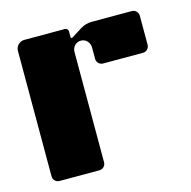

<svg xmlns="http://www.w3.org/2000/svg" viewBox="-81 -581 658 661"><g transform="rotate(-15 248.0 -250.5)"><path d="M194.7 0C207.1 0 217.2 -10 217.2 -22.5V-416.5C217.2 -425.1 220.7 -432.9 226.3 -438.6C232.4 -444.7 240.9 -448.3 250.4 -447.7C267.1 -446.6 279.5 -431.9 279.5 -415.2V-374.4C279.5 -362 289.6 -351.9 302 -351.9H444.2C456.6 -351.9 466.7 -362 466.7 -374.4V-478.2C466.7 -490.5 456.6 -500.6 444.2 -500.6H301C287 -500.6 273.2 -496.6 261.3 -489.2L222.9 -465.2C220.4 -463.6 217.2 -465.4 217.2 -468.3V-489.4C217.2 -495.6 212.1 -500.6 205.9 -500.6H61.2C43.9 -500.6 30 -486.6 30 -469.4V-22.5C30 -10.1 40.1 0 52.5 0H194.7Z"/></g></svg>

Font: Gridlock
Style: Regular
Weight: 400
Designer: Abhik Krishna Ghosh
Version: Version 001.000